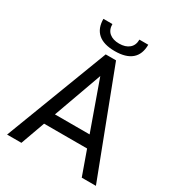

<svg xmlns="http://www.w3.org/2000/svg" viewBox="-202 -999 1042 1127"><g transform="rotate(30 318.5 -435.5)"><path d="M283 -697H353L619 0H523L464.5 -164H173L114 0H17ZM436 -243 319 -571 201 -243ZM167 -871H228Q228 -832 252.5 -811.5Q277 -791 319 -791Q361.5 -791 386.2 -811.8Q411 -832.5 411 -871H471Q471 -806 432.5 -773Q394 -740 319 -740Q243 -740 205 -773.5Q167 -807 167 -871Z"/></g></svg>

Font: HK Grotesk
Style: Regular
Weight: 400
Designer: Alfredo Marco Pradil
Foundry: Hanken Design Co.
Version: Version 3.001